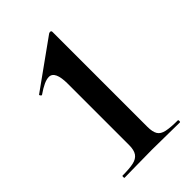

<svg xmlns="http://www.w3.org/2000/svg" viewBox="-195 -708 781 781"><g transform="rotate(-45 195.5 -317.0)"><path d="M43 0Q41 0 41 -6Q41 -12 43 -12Q83 -12 106 -17Q129 -22 139.5 -37Q150 -52 150 -81V-433Q150 -508 115 -508Q102 -508 84.5 -500Q67 -492 44 -476Q41 -474 37.5 -479Q34 -484 36 -485L241 -632Q245 -634 248 -634Q255 -634 255 -627V-81Q255 -52 264 -37Q273 -22 296.5 -17Q320 -12 361 -12Q364 -12 364 -6Q364 0 361 0Q330 0 288 -1Q246 -2 202 -2Q160 -2 117 -1Q74 0 43 0Z"/></g></svg>

Font: Cormorant Infant Light
Style: Regular
Weight: 300
Designer: Christian Thalmann (Catharsis Fonts)
Foundry: Catharsis Fonts
Version: Version 4.001